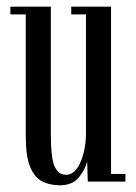

<svg xmlns="http://www.w3.org/2000/svg" viewBox="-20 -543 406 574"><path d="M158.5 11Q129.5 11 106.5 -0.5Q83.5 -12 70.2 -43.8Q57 -75.5 57 -136V-500H11V-523H132V-142Q132 -70.5 143.2 -45.5Q154.5 -20.5 177 -20.5Q196.5 -20.5 209.8 -39Q223 -57.5 230 -86Q237 -114.5 237 -143.5V-500H193V-523H312V-23H355V0H242.5L240.5 -60.5Q235.5 -37.5 216.2 -13.2Q197 11 158.5 11Z"/></svg>

Font: Imbue 50pt
Style: Regular
Weight: 400
Designer: Tyler Finck
Foundry: Etcetera Type Company
Version: Version 1.102; ttfautohint (v1.8.3)